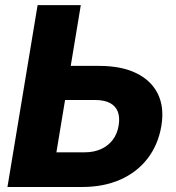

<svg xmlns="http://www.w3.org/2000/svg" viewBox="-20 -748 702 768"><path d="M198.2 -484.4H377.4Q465.8 -484.4 525.6 -455.1Q585.4 -425.8 611.6 -372.1Q637.7 -318.4 625.5 -244.6Q612.8 -169.4 570.8 -114.5Q528.8 -59.6 461.9 -29.8Q395 0 307.6 0H9.8L130.4 -727.5H303.2L205.6 -138.7H318.4Q355.5 -138.7 384 -151.6Q412.6 -164.6 430.9 -188.5Q449.2 -212.4 454.6 -246.1Q460 -278.3 451.2 -301.3Q442.4 -324.2 419.4 -336.2Q396.5 -348.1 358.9 -348.1H176.3Z"/></svg>

Font: Inter 18pt ExtraBold
Style: Italic
Weight: 800
Italic angle: -9.3988°
Designer: Rasmus Andersson
Foundry: rsms
Version: Version 4.001;git-66647c0bb